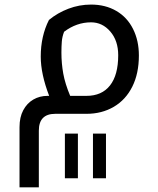

<svg xmlns="http://www.w3.org/2000/svg" viewBox="-20 -495 689 835"><path d="M220.2 0Q148.9 0 148.9 73.2V319.8H64.9V58.1Q64.9 14.6 81.1 -15.6Q97.2 -45.9 124.8 -62Q152.3 -78.1 187 -78.1H193.8Q157.2 -173.3 157.2 -249Q157.2 -337.9 192.9 -408.2Q230 -439 277.3 -457Q324.7 -475.1 376 -475.1Q438.5 -475.1 485.8 -447.5Q533.2 -419.9 558.6 -369.1Q584 -318.4 584 -253.9Q584 -175.3 555.4 -118.2Q526.9 -61 474.9 -30.5Q422.9 0 356 0ZM247.1 -266.1Q247.1 -219.7 255.1 -175Q263.2 -130.4 285.2 -78.1H356Q422.9 -78.1 458.5 -123.5Q494.1 -168.9 494.1 -254.9Q494.1 -317.9 459.7 -357.9Q425.3 -397.9 376 -397.9Q313 -397.9 258.8 -356.9Q250.5 -335.9 248.8 -314.2Q247.1 -292.5 247.1 -266.1ZM384.3 85.9H440.9V280.3H384.3ZM262.2 85.9H318.8V280.3H262.2Z"/></svg>

Font: Droid Arabic Kufi
Style: Regular
Weight: 400
Designer: Pascal Zoghbi
Foundry: Irfont.ir
Version: Version 1.00 February 28, 2013, initial release